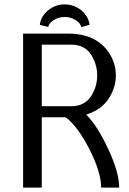

<svg xmlns="http://www.w3.org/2000/svg" viewBox="-20 -853 586 873"><path d="M85 0ZM199.2 -730 161.1 -740.2Q165.5 -778.3 198.2 -805.7Q231 -833 273.9 -833Q316.9 -833 349.9 -805.7Q382.8 -778.3 387.2 -740.2L349.1 -730Q346.7 -747.1 324 -761.5Q301.3 -775.9 273.9 -775.9Q246.6 -775.9 224.1 -761.5Q201.7 -747.1 199.2 -730ZM169.9 -319.8V0H85V-700.2H290Q418.5 -700.2 476.6 -611.3Q506.8 -564.9 506.8 -509.8Q506.8 -457.5 476.6 -408.2Q442.9 -354 372.1 -332Q422.9 -281.2 472.4 -174.8Q522 -68.4 522 0H439.9Q439.9 -69.3 387.2 -173.3Q334.5 -277.3 278.8 -319.8ZM169.9 -649.9V-370.1H305.2Q365.7 -370.1 395.5 -418Q421.9 -460.4 421.9 -509.8Q421.9 -559.1 395.5 -602.1Q366.2 -649.9 305.2 -649.9Z"/></svg>

Font: Pfennig
Style: Medium
Weight: 500
Version: Version 20120410 ; ttfautohint (v0.8)